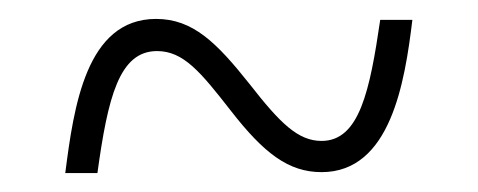

<svg xmlns="http://www.w3.org/2000/svg" viewBox="-20 -458 505 203"><path d="M49 -275H83C94 -355 106 -404 146 -404C174 -404 192 -382 224 -341C259 -296 285 -276 320 -276C393 -276 408 -371 416 -437H382C371 -362 360 -309 320 -309C295 -309 276 -328 244 -369C209 -413 184 -438 145 -438C71 -438 58 -345 49 -275Z"/></svg>

Font: Noto Serif Thai Condensed ExtraLight
Style: Regular
Weight: 200
Width: 3
Designer: Monotype Design Team
Foundry: Monotype Imaging Inc.
Version: Version 2.002